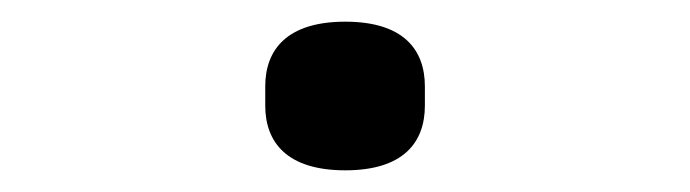

<svg xmlns="http://www.w3.org/2000/svg" viewBox="-20 -149 640 178"><path d="M300.1 8.9C354 8.9 373.9 -17 373.9 -51.1V-68.9C373.9 -103 354 -128.9 300.1 -128.9C246.1 -128.9 225.9 -103 225.9 -68.9V-51.1C225.9 -17 246.1 8.9 300.1 8.9Z"/></svg>

Font: Margiela Mono
Style: Regular
Weight: 400
Designer: Mike Abbink, Paul van der Laan, Pieter van Rosmalen
Foundry: Bold Monday
Version: Version 2.003 2021